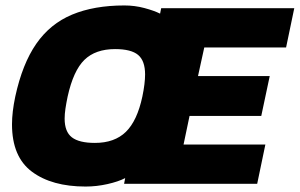

<svg xmlns="http://www.w3.org/2000/svg" viewBox="-20 -674 1099 704"><path d="M294 10Q170 10 97 -44.5Q24 -99 24 -218Q24 -263 36 -320Q62 -440 113 -513.5Q164 -587 244.5 -620.5Q325 -654 436 -654Q474 -654 509.5 -644.5Q545 -635 567 -624L571 -644H1059L1029 -500H729L706 -395H969L938 -249H675L653 -144H953L923 0H435L439 -21Q414 -8 374 1Q334 10 294 10ZM328 -150Q400 -150 441.5 -190.5Q483 -231 502 -320Q507 -344 509.5 -364.5Q512 -385 512 -401Q512 -451 486.5 -472.5Q461 -494 402 -494Q330 -494 289.5 -454.5Q249 -415 228 -320Q223 -296 220 -276Q217 -256 217 -239Q217 -191 243.5 -170.5Q270 -150 328 -150Z"/></svg>

Font: Kanit
Style: Bold Italic
Weight: 700
Italic angle: -12°
Designer: Katatrad Team
Foundry: CadsonDemak
Version: Version 2.000; ttfautohint (v1.8.3)